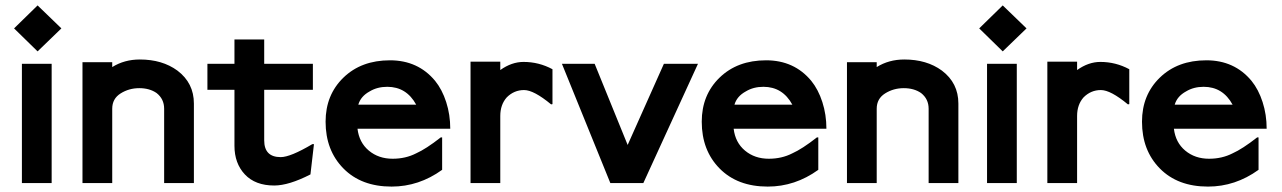

<svg xmlns="http://www.w3.org/2000/svg" viewBox="-20 -677 4741 710"><path d="M171 0H61V-441H171ZM207 -572 119 -487 32 -572 119 -657Z M697 0H587V-275Q587 -311 559 -333Q533 -351 495 -351Q457 -351 426 -331.5Q395 -312 395 -275V0H285V-447H395V-429Q440 -457 497 -457Q580 -457 636 -416Q697 -370 697 -294Z M1141 -144 1128 -32Q1048 9 994 9Q924 9 885.5 -32Q847 -73 847 -138V-345H747V-441H847V-531H957V-441H1137V-345H957V-158Q957 -96 1018 -96Q1054 -96 1135 -144Z M1519 -290Q1483 -356 1412 -356Q1375 -356 1347 -339Q1314 -321 1305 -290ZM1645 -201H1302Q1308 -150 1344 -120Q1380 -90 1432 -90Q1480 -90 1519 -110Q1555 -126 1610 -169H1615V-49Q1529 13 1428 13Q1316 13 1250 -54Q1184 -121 1184 -227Q1184 -326 1250 -390Q1316 -454 1422 -454Q1526 -454 1589 -378Q1615 -346 1630 -299.5Q1645 -253 1645 -201Z M2023 -292 2018 -291Q1954 -344 1918 -344Q1881 -344 1854 -317Q1830 -290 1830 -248V0H1720V-449H1830V-418Q1872 -448 1916 -448Q1973 -448 2023 -421Z M2561 -441 2359 0H2237L2058 -441H2179L2301 -141L2435 -441Z M2910 -290Q2874 -356 2803 -356Q2766 -356 2738 -339Q2705 -321 2696 -290ZM3036 -201H2693Q2699 -150 2735 -120Q2771 -90 2823 -90Q2871 -90 2910 -110Q2946 -126 3001 -169H3006V-49Q2920 13 2819 13Q2707 13 2641 -54Q2575 -121 2575 -227Q2575 -326 2641 -390Q2707 -454 2813 -454Q2917 -454 2980 -378Q3006 -346 3021 -299.5Q3036 -253 3036 -201Z M3524 0H3414V-275Q3414 -311 3386 -333Q3360 -351 3322 -351Q3284 -351 3253 -331.5Q3222 -312 3222 -275V0H3112V-447H3222V-429Q3267 -457 3324 -457Q3407 -457 3463 -416Q3524 -370 3524 -294Z M3740 0H3630V-441H3740ZM3776 -572 3688 -487 3601 -572 3688 -657Z M4156 -292 4151 -291Q4087 -344 4051 -344Q4014 -344 3987 -317Q3963 -290 3963 -248V0H3853V-449H3963V-418Q4005 -448 4049 -448Q4106 -448 4156 -421Z M4538 -290Q4502 -356 4431 -356Q4394 -356 4366 -339Q4333 -321 4324 -290ZM4664 -201H4321Q4327 -150 4363 -120Q4399 -90 4451 -90Q4499 -90 4538 -110Q4574 -126 4629 -169H4634V-49Q4548 13 4447 13Q4335 13 4269 -54Q4203 -121 4203 -227Q4203 -326 4269 -390Q4335 -454 4441 -454Q4545 -454 4608 -378Q4634 -346 4649 -299.5Q4664 -253 4664 -201Z"/></svg>

Font: RailwayN12
Style: Semibold
Weight: 400
Version: 1999; 1.0, initial release  Kernus: V2.0